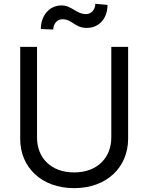

<svg xmlns="http://www.w3.org/2000/svg" viewBox="-20 -973 777 1006"><path d="M259.2 -818.2C259.2 -848 279.1 -872.2 306.1 -872.2C360.1 -872.2 370 -826.7 435.4 -826.7C496.4 -826.7 543.3 -873.6 543.3 -947.4L479.4 -953.1C479.4 -923.3 458.1 -899.1 431.1 -899.1C380 -899.1 355.8 -944.6 301.8 -944.6C240.8 -944.6 193.9 -893.5 193.9 -821ZM563.2 -252.8C562.9 -146.3 489.7 -69.6 368.6 -69.6C246.8 -69.6 173.7 -146.3 174 -252.8V-727.3H85.9V-245.7C85.6 -96.6 197.1 12.8 368.6 12.8C539.4 12.8 650.9 -96.6 651.3 -245.7V-727.3H563.2Z"/></svg>

Font: Riot Sans 2.0
Style: Regular
Weight: 400
Designer: Rasmus Andersson
Foundry: rsms
Version: Version 3.006;hotconv 1.0.109;makeotfexe 2.5.65596